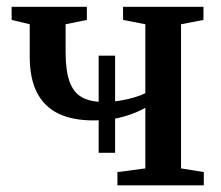

<svg xmlns="http://www.w3.org/2000/svg" viewBox="-20 -558 664 578"><path d="M333.5 0V-40L417.5 -51V-233.5Q392 -218.5 352.5 -207Q313 -195.5 261.5 -195.5Q198 -195.5 155.5 -216.2Q113 -237 91.2 -279.5Q69.5 -322 69.5 -387.5V-485L15 -498V-537.5H241.5V-498L177.5 -485V-400.5Q177.5 -345 189.5 -312Q201.5 -279 227 -265Q252.5 -251 292.5 -251Q317 -251 341 -255Q365 -259 385 -265Q405 -271 417.5 -277.5V-485L350.5 -498V-537.5H592.5V-498L525 -485V-51L593.5 -40V0ZM277 -98V-390.5H326.5V-98Z"/></svg>

Font: Merriweather 60pt Medium
Style: Regular
Weight: 500
Version: Version 2.100